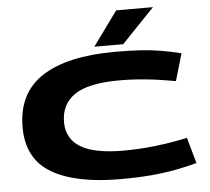

<svg xmlns="http://www.w3.org/2000/svg" viewBox="-61 -1009 1187 1086"><g transform="rotate(-5 532.5 -466.5)"><path d="M53 -330Q53 -524 196.5 -617Q340 -710 611 -710Q695 -710 756.5 -706Q818 -702 871 -693Q924 -684 985 -669L940 -515Q853 -531 775 -539Q697 -547 622 -547Q446 -547 367.5 -494Q289 -441 289 -338Q289 -245 366.5 -197Q444 -149 611 -149Q701 -149 795 -160Q889 -171 974 -190L1015 -43Q959 -28 897.5 -16Q836 -4 759 3Q682 10 578 10Q325 10 189 -70.5Q53 -151 53 -330ZM497 -749 638 -943H847L661 -749Z"/></g></svg>

Font: Georama ExtraExtended
Style: Bold
Weight: 700
Width: 8
Designer: Jean-Baptiste Levee
Foundry: Production Type
Version: Version 1.000